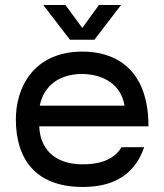

<svg xmlns="http://www.w3.org/2000/svg" viewBox="-20 -729 651 763"><path d="M461 -709H373L307 -618L240 -709H152L258 -571H355ZM309 14C410 14 510 -19 553 -144H463C429 -88 365 -76 309 -76C192 -76 139 -142 136 -227H570C570 -473 418 -524 309 -524C108 -524 43 -375 43 -255C43 -103 116 14 309 14ZM138 -309C153 -385 212 -435 306 -435C363 -435 458 -412 475 -309Z"/></svg>

Font: Hibana SubMedium
Style: Regular
Weight: 500
Width: 6
Designer: pygmalion
Foundry: ybstudio
Version: Version 0.930;hotconv 1.0.109;makeotfexe 2.5.65596